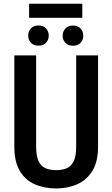

<svg xmlns="http://www.w3.org/2000/svg" viewBox="-20 -1011 607 1040"><path d="M392.6 -710.9H511.2V-217.3Q511.2 -135.7 480.7 -85.9Q450.2 -36.1 398.7 -13.2Q347.2 9.8 284.2 9.8Q218.8 9.8 167.5 -13.2Q116.2 -36.1 86.9 -85.9Q57.6 -135.7 57.6 -217.3V-710.9H175.8V-217.3Q175.8 -166.5 188.7 -138.7Q201.7 -110.8 225.8 -100.1Q250 -89.4 284.2 -89.4Q318.4 -89.4 342.5 -100.1Q366.7 -110.8 379.6 -138.7Q392.6 -166.5 392.6 -217.3ZM425.8 -990.7V-914.6H137.7V-990.7ZM132.8 -817.9Q132.8 -840.8 147.5 -856.9Q162.1 -873 188.5 -873Q214.8 -873 229.5 -856.9Q244.1 -840.8 244.1 -817.9Q244.1 -795.4 229.5 -779.5Q214.8 -763.7 188.5 -763.7Q162.1 -763.7 147.5 -779.5Q132.8 -795.4 132.8 -817.9ZM319.3 -817.4Q319.3 -840.3 334.2 -856.4Q349.1 -872.6 375.5 -872.6Q401.9 -872.6 416.5 -856.4Q431.2 -840.3 431.2 -817.4Q431.2 -794.9 416.5 -779.1Q401.9 -763.2 375.5 -763.2Q349.1 -763.2 334.2 -779.1Q319.3 -794.9 319.3 -817.4Z"/></svg>

Font: Roboto Condensed Medium
Style: Regular
Weight: 500
Designer: Christian Robertson
Foundry: Google
Version: Version 3.0